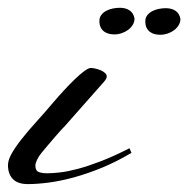

<svg xmlns="http://www.w3.org/2000/svg" viewBox="-27 -465 477 486"><path d="M78.1 -78.1Q70.8 -69.3 66.7 -60.3Q62.5 -51.3 62.5 -45.9Q62.5 -33.2 70.6 -29.8Q78.6 -26.4 92.8 -26.4Q106 -26.4 125.2 -28.6Q144.5 -30.8 170.2 -37.6Q195.8 -44.4 228.3 -56.9Q260.7 -69.3 300.8 -89.8L305.7 -78.1Q268.1 -55.7 231.2 -40.5Q194.3 -25.4 160.4 -16.1Q126.5 -6.8 96.7 -2.9Q66.9 1 43.9 1Q17.6 1 5.4 -12Q-6.8 -24.9 -6.8 -46.9Q-6.8 -58.6 1 -73.5Q8.8 -88.4 26.4 -111.3Q44.9 -134.8 65.4 -157.2Q85.9 -179.7 106.4 -204.1Q120.1 -220.2 134.8 -236.1Q149.4 -252 162.6 -264.6Q175.8 -277.3 186.5 -285.2Q197.3 -293 203.1 -293Q207 -293 213.9 -291.5Q220.7 -290 227.3 -287.4Q233.9 -284.7 238.5 -280.5Q243.2 -276.4 243.2 -271.5Q243.2 -266.1 236.1 -257.8Q229 -249.5 218.8 -238.3L137.7 -146.5Q134.3 -143.1 127.7 -136Q121.1 -128.9 113 -119.4Q105 -109.9 95.7 -99.1Q86.4 -88.4 78.1 -78.1ZM313.5 -418Q313.5 -409.7 309.1 -402.3Q304.7 -395 297.6 -389.6Q290.5 -384.3 281.2 -381.1Q272 -377.9 262.7 -377.9Q255.9 -377.9 249.3 -379.4Q242.7 -380.9 237.1 -384.8Q231.4 -388.7 228 -395.3Q224.6 -401.9 224.6 -412.1Q224.6 -420.9 229.5 -427.2Q234.4 -433.6 241.7 -437.5Q249 -441.4 258.3 -443.4Q267.6 -445.3 276.4 -445.3Q291 -445.3 301 -438.7Q311 -432.1 313.5 -418ZM429.7 -417Q429.7 -408.7 425.3 -401.4Q420.9 -394 413.8 -388.7Q406.7 -383.3 397.5 -380.1Q388.2 -377 378.9 -377Q372.1 -377 365.5 -378.4Q358.9 -379.9 353.3 -383.8Q347.7 -387.7 344.2 -394.3Q340.8 -400.9 340.8 -411.1Q340.8 -419.9 345.7 -426.3Q350.6 -432.6 357.9 -436.5Q365.2 -440.4 374.5 -442.4Q383.8 -444.3 392.6 -444.3Q407.2 -444.3 417.2 -437.7Q427.2 -431.2 429.7 -417Z"/></svg>

Font: Meie Script
Style: Regular
Weight: 400
Version: Version 1.001